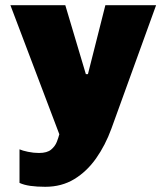

<svg xmlns="http://www.w3.org/2000/svg" viewBox="-20 -531 640 738"><path d="M154 187Q122 187 97 183.5Q72 180 55 172V43Q66 48 87.5 52.5Q109 57 130 57Q161 57 176.5 44Q192 31 198.5 14Q205 -3 208 -15L20 -511H231L310 -246H318L385 -511H580L408 -36Q385 27 349.5 77.5Q314 128 265.5 157.5Q217 187 154 187Z"/></svg>

Font: Chivo Mono Black
Style: Regular
Weight: 900
Designer: Hector Gatti
Foundry: Omnibus-Type
Version: Version 1.008